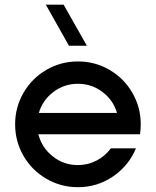

<svg xmlns="http://www.w3.org/2000/svg" viewBox="-20 -776 654 806"><path d="M344.7 -584H269.5L172.4 -756.3H247.1ZM570.8 -254.4Q570.8 -232.9 567.9 -212.4H141.1Q155.3 -156.2 201.4 -119.6Q247.6 -83 307.1 -83Q349.1 -83 385.5 -102.1Q421.9 -121.1 445.3 -153.3H550.8Q520.5 -80.6 454.6 -35.4Q388.7 9.8 307.1 9.8Q235.4 9.8 174.6 -25.6Q113.8 -61 78.6 -121.8Q43.5 -182.6 43.5 -254.4Q43.5 -325.7 78.6 -386.5Q113.8 -447.3 174.6 -482.7Q235.4 -518.1 307.1 -518.1Q378.9 -518.1 439.7 -482.7Q500.5 -447.3 535.6 -386.5Q570.8 -325.7 570.8 -254.4ZM143.1 -301.8H471.2Q455.6 -355.5 410.2 -389.9Q364.7 -424.3 307.1 -424.3Q249.5 -424.3 204.1 -389.9Q158.7 -355.5 143.1 -301.8Z"/></svg>

Font: Basically A Sans Serif Medium
Style: Regular
Weight: 500
Designer: Hyung-Suk Kim
Foundry: Mental Design
Version: 1.000